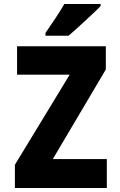

<svg xmlns="http://www.w3.org/2000/svg" viewBox="-20 -947 603 967"><path d="M55 0V-117L331 -571H66V-714H513V-597L246 -146H518V0ZM209 -781Q234 -817 259.5 -855.5Q285 -894 304 -927H487V-917Q470 -899 441 -872Q412 -845 381 -816.5Q350 -788 325 -767H209Z"/></svg>

Font: Noto Sans Mono SemiCondensed Black
Style: Regular
Weight: 900
Width: 4
Designer: Monotype Design Team
Foundry: Monotype Imaging Inc.
Version: Version 2.014; ttfautohint (v1.8.4.7-5d5b)